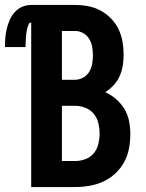

<svg xmlns="http://www.w3.org/2000/svg" viewBox="-68 -755 588 775"><path d="M235 0H58V-664Q51 -664 48 -657.5Q45 -651 43 -644.5Q41 -638 40 -631.5Q39 -625 38 -618.5Q37 -612 36.5 -605Q36 -598 36 -591.5Q36 -585 35.5 -578.5Q35 -572 35 -565H-48Q-48 -584 -46.5 -602.5Q-45 -621 -40.5 -639.5Q-36 -658 -28.5 -675Q-21 -692 -8.5 -706Q4 -720 21.5 -727.5Q39 -735 58 -735H235Q262 -735 288 -730Q314 -725 337.5 -712.5Q361 -700 380 -680.5Q399 -661 410.5 -637Q422 -613 426.5 -587Q431 -561 431 -534Q431 -512 427.5 -490Q424 -468 415 -448Q406 -428 391 -411.5Q376 -395 357 -383Q381 -372 401 -354.5Q421 -337 434.5 -314.5Q448 -292 453 -266Q458 -240 458 -214Q458 -184 452.5 -155Q447 -126 433 -100.5Q419 -75 397 -54.5Q375 -34 348.5 -22Q322 -10 293 -5Q264 0 235 0ZM182 -433H235Q252 -433 267.5 -441.5Q283 -450 292 -465Q301 -480 304 -497Q307 -514 307 -532Q307 -549 304 -566Q301 -583 292 -598Q283 -613 267.5 -621.5Q252 -630 235 -630H182ZM182 -105H235Q256 -105 276.5 -112.5Q297 -120 310.5 -136.5Q324 -153 329 -174Q334 -195 334 -216Q334 -237 329 -258Q324 -279 310.5 -295.5Q297 -312 276.5 -320Q256 -328 235 -328H182Z"/></svg>

Font: Iosevka Term Curly Extrabold
Style: Regular
Weight: 800
Designer: Belleve Invis
Foundry: Belleve Invis
Version: Version 32.3.0